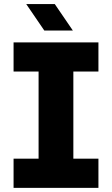

<svg xmlns="http://www.w3.org/2000/svg" viewBox="-20 -904 539 924"><path d="M45.3 0V-140.3H165.7V-559.7H45.3V-700H453.7V-559.7H333V-140.3H453.7V0ZM193.3 -757 106.3 -884.3H243.7L330.7 -757Z"/></svg>

Font: MuseoModerno Thin
Style: Regular
Weight: 100
Designer: Pablo Cosgaya, Héctor Gatti, Marcela Romero, and the Authors of The MuseoModerno Project.
Foundry: Omnibus-Type Team
Version: Version 1.003